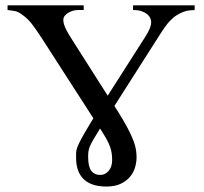

<svg xmlns="http://www.w3.org/2000/svg" viewBox="-20 -682 763 718"><path d="M708 -644.5Q698.7 -644 690.7 -643.3Q682.6 -642.6 674.6 -640.4Q666.5 -638.2 658.2 -634.5Q649.9 -630.9 640.1 -624.5Q628.4 -617.7 613.8 -602.1Q599.1 -586.4 578.6 -553.7L407.7 -285.6L419.4 -267.6Q443.4 -229.5 457.5 -202.6Q471.7 -175.8 479 -156Q486.3 -136.2 488.5 -121.8Q490.7 -107.4 490.7 -94.2Q490.7 -73.7 484.4 -54Q478 -34.2 464.4 -18.8Q450.7 -3.4 429.4 6.1Q408.2 15.6 378.4 15.6Q348.1 15.6 326.7 8.1Q305.2 0.5 291.5 -13.4Q277.8 -27.3 271.2 -47.1Q264.6 -66.9 264.6 -90.8V-110.4Q264.6 -118.7 269 -130.9Q273.4 -143.1 284.2 -163.1Q294.9 -183.1 315.9 -217.8L329.1 -239.7L135.7 -540Q124.5 -556.6 116 -569.3Q107.4 -582 98.9 -592.8Q90.3 -603.5 81.1 -612.3Q71.8 -621.1 59.6 -629.4Q53.7 -633.8 48.6 -636.2Q43.5 -638.7 37.8 -640.1Q32.2 -641.6 25.1 -642.3Q18.1 -643.1 8.3 -644.5V-662.1H293V-644.5H271.5Q261.7 -644.5 252.2 -641.6Q242.7 -638.7 234.6 -633.8Q226.6 -628.9 221.7 -622.3Q216.8 -615.7 216.8 -607.9Q216.8 -601.6 218.5 -594.5Q220.2 -587.4 224.4 -577.9Q228.5 -568.4 236.1 -555.4Q243.7 -542.5 255.4 -524.4L382.8 -324.2L520.5 -540Q529.3 -553.7 534.2 -563.2Q539.1 -572.8 541.5 -579.6Q543.9 -586.4 544.7 -591.1Q545.4 -595.7 545.4 -599.6Q545.4 -606 542 -614Q538.6 -622.1 530.8 -628.7Q522.9 -635.3 510 -639.9Q497.1 -644.5 477.5 -644.5V-662.1H708ZM399.4 -83.5Q399.4 -96.7 397.7 -108.6Q396 -120.6 391.8 -132.3Q387.7 -144 381.1 -156.7Q374.5 -169.4 364.7 -184.6L354.5 -201.2L353.5 -200.2Q338.4 -175.8 329.6 -160.9Q320.8 -146 316.4 -135.3Q312 -124.5 310.8 -116Q309.6 -107.4 309.6 -96.2Q309.6 -58.6 321.3 -43.2Q333 -27.8 356 -27.8Q363.8 -27.8 371.6 -31.5Q379.4 -35.2 385.7 -42.2Q392.1 -49.3 395.8 -59.8Q399.4 -70.3 399.4 -83.5Z"/></svg>

Font: Doulos SIL
Style: Regular
Weight: 400
Designer: Walt Agee, Victor Gaultney, Peter Martin, Debbi Hosken
Foundry: SIL International
Version: Version 4.110; 2011; Maintenance release